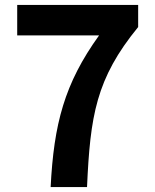

<svg xmlns="http://www.w3.org/2000/svg" viewBox="-20 -761 630 781"><path d="M186 0H334C347 -289 370 -441 542 -651V-741H50V-617H383C242 -421 199 -257 186 0Z"/></svg>

Font: Noto Sans CJK SC
Style: Bold
Weight: 700
Designer: Ryoko NISHIZUKA 西塚涼子 (kana, bopomofo & ideographs); Paul D. Hunt (Latin, Greek & Cyrillic); Sandoll Communications 산돌커뮤니
Foundry: Adobe
Version: Version 2.004;hotconv 1.0.118;makeotfexe 2.5.65603